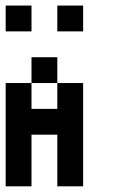

<svg xmlns="http://www.w3.org/2000/svg" viewBox="-20 -656 404 676"><path d="M0 -90.9H90.9V0H0ZM0 -181.8H90.9V-90.9H0ZM0 -272.7H90.9V-181.8H0ZM0 -363.6H90.9V-272.7H0ZM90.9 -454.5H181.8V-363.6H90.9ZM181.8 -363.6H272.7V-272.7H181.8ZM181.8 -272.7H272.7V-181.8H181.8ZM181.8 -181.8H272.7V-90.9H181.8ZM181.8 -90.9H272.7V0H181.8ZM90.9 -272.7H181.8V-181.8H90.9ZM0 -636.4H90.9V-545.5H0ZM181.8 -636.4H272.7V-545.5H181.8Z"/></svg>

Font: Micro 5
Style: Regular
Weight: 400
Designer: Sarah Cadigan-Fried
Version: Version 1.000; ttfautohint (v1.8.4.7-5d5b)